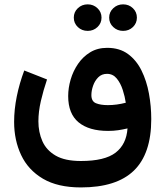

<svg xmlns="http://www.w3.org/2000/svg" viewBox="-20 -633 748 869"><path d="M474.1 -553.2Q474.1 -578.6 492.7 -595.9Q511.2 -613.3 537.1 -613.3Q563.5 -613.3 581.5 -595.9Q599.6 -578.6 599.6 -553.2Q599.6 -527.8 581.5 -510.5Q563.5 -493.2 537.1 -493.2Q511.2 -493.2 492.7 -510.5Q474.1 -527.8 474.1 -553.2ZM314 -553.2Q314 -578.6 332.3 -595.9Q350.6 -613.3 377 -613.3Q402.8 -613.3 421.1 -595.9Q439.5 -578.6 439.5 -553.2Q439.5 -527.8 421.1 -510.5Q402.8 -493.2 377 -493.2Q350.6 -493.2 332.3 -510.5Q314 -527.8 314 -553.2ZM346.2 215.3Q241.2 215.3 174.3 175.8Q107.4 136.2 75.7 68.8Q43.9 1.5 43.9 -81.5Q43.9 -137.2 55.9 -196.5Q67.9 -255.9 89.8 -314L192.9 -273.4Q176.3 -224.6 165 -176Q153.8 -127.4 153.8 -84Q153.8 -34.7 171.9 6.1Q189.9 46.9 231.9 71.3Q273.9 95.7 346.2 95.7Q454.1 95.7 503.2 57.9Q552.2 20 557.1 -51.8Q536.6 -46.9 515.4 -43.7Q494.1 -40.5 469.2 -40.5Q382.8 -40.5 335.7 -79.3Q288.6 -118.2 288.6 -198.2Q288.6 -234.9 299.8 -273.2Q311 -311.5 333.3 -344Q355.5 -376.5 388.4 -396.5Q421.4 -416.5 465.3 -416.5Q521 -416.5 559.1 -388.7Q597.2 -360.8 620.4 -314Q643.6 -267.1 654.1 -209.7Q664.6 -152.3 664.6 -93.8Q664.6 63 585.9 139.2Q507.3 215.3 346.2 215.3ZM468.3 -157.2Q507.8 -157.2 549.3 -168Q545.4 -195.3 535.6 -225.8Q525.9 -256.3 508.5 -277.6Q491.2 -298.8 464.4 -298.8Q440.4 -298.8 424.8 -283.2Q409.2 -267.6 401.4 -245.1Q393.6 -222.7 393.6 -202.6Q393.6 -174.3 414.3 -165.8Q435.1 -157.2 468.3 -157.2Z"/></svg>

Font: Vazirmatn RD SemiBold
Style: Regular
Weight: 600
Designer: Saber Rastikerdar
Foundry: Saber Rastikerdar
Version: Version 32.102